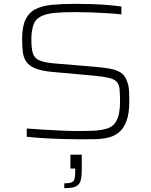

<svg xmlns="http://www.w3.org/2000/svg" viewBox="-20 -716 787 998"><path d="M395 8Q352 8 302 6.5Q252 5 204 2Q156 -1 119 -5V-48Q159 -45 207.5 -42Q256 -39 302.5 -37Q349 -35 382 -35Q439 -35 474 -37Q509 -39 540 -49Q567 -59 580.5 -80Q594 -101 599 -128.5Q604 -156 604 -185Q604 -227 601.5 -252.5Q599 -278 586 -291.5Q573 -305 545 -311.5Q517 -318 465 -323L254 -342Q196 -347 163.5 -360.5Q131 -374 116.5 -395.5Q102 -417 98.5 -446.5Q95 -476 95 -513Q95 -577 112.5 -614Q130 -651 164.5 -668.5Q199 -686 251 -691Q303 -696 372 -696Q415 -696 460 -694.5Q505 -693 545 -689.5Q585 -686 611 -682V-641Q579 -645 537.5 -647.5Q496 -650 453.5 -651.5Q411 -653 374 -653Q306 -653 264 -649Q222 -645 193 -631Q163 -616 153 -584.5Q143 -553 143 -512Q143 -467 150 -441.5Q157 -416 181 -404Q205 -392 255 -387L460 -370Q510 -366 546.5 -360Q583 -354 607 -339Q631 -324 641 -291Q647 -277 649 -261.5Q651 -246 651.5 -228Q652 -210 652 -189Q652 -126 637.5 -87Q623 -48 597.5 -27.5Q572 -7 539.5 0Q507 7 470 7.5Q433 8 395 8ZM314 262V237Q340 237 352 232Q364 227 367.5 214Q371 201 371 177V160H346V88H405V165Q405 194 401.5 213Q398 232 388 243Q378 254 360 258Q342 262 314 262Z"/></svg>

Font: Saira Expanded ExtraLight
Style: Regular
Weight: 250
Width: 7
Designer: Hector Gatti with collaboration of the Omnibus-Type team
Foundry: Omnibus-Type
Version: Version 1.101